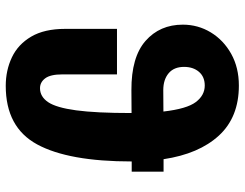

<svg xmlns="http://www.w3.org/2000/svg" viewBox="-110 -708 835 655"><g transform="rotate(90 307.5 -380.5)"><path d="M272.8 17.4Q220 17.4 175.6 -3.6Q131.3 -24.6 104.9 -69.5Q78.5 -114.4 78.5 -185.1V-362.1H233.8V-175.4Q233.8 -134.9 247.2 -117.2Q260.5 -99.5 281 -99.5Q309.7 -99.5 328.5 -127.2Q347.2 -154.9 356.4 -222.8Q365.6 -290.8 365.6 -410.3V-411.8L287.7 -411.3Q174.9 -410.8 119.5 -459.5Q64.1 -508.2 64.1 -586.7Q64.1 -638.5 90.5 -682.1Q116.9 -725.6 163.8 -751.8Q210.8 -777.9 271.8 -777.9Q380 -777.9 442.6 -709.7Q505.1 -641.5 523.1 -521H565.6V-412.3H530.8Q530.8 -196.9 472.6 -89.7Q414.4 17.4 272.8 17.4ZM208.2 -590.8Q208.2 -556.4 230 -538.2Q251.8 -520 287.7 -520L360.5 -520.5Q351.3 -600.5 328.2 -631Q305.1 -661.5 271.8 -661.5Q242.1 -661.5 225.1 -641.8Q208.2 -622.1 208.2 -590.8Z"/></g></svg>

Font: Fira Code
Style: Bold
Weight: 700
Monospace: yes
Designer: Carrois Corporate, Edenspiekermann AG, Nikita Prokopov
Foundry: Carrois Corporate, Edenspiekermann AG, Nikita Prokopov
Version: Version 6.000; ttfautohint (v1.8.2) -l 8 -r 50 -G 200 -x 14 